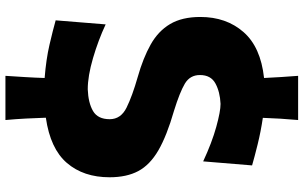

<svg xmlns="http://www.w3.org/2000/svg" viewBox="-222 -724 1101 696"><g transform="rotate(90 328.0 -375.5)"><path d="M414.6 -906.2Q411.6 -873.5 409.7 -841.6Q407.7 -809.6 406.7 -778.3Q456.1 -771 502.7 -759.5Q549.3 -748 579.1 -739.3L564.5 -562Q496.1 -593.8 439.7 -609.4Q383.3 -625 356 -625Q312.5 -623 282 -606.4Q251.5 -589.8 251.5 -550.3Q251.5 -514.2 282.7 -495.6Q314 -477.1 380.4 -456.5Q471.7 -430.2 524.4 -399.7Q577.1 -369.1 599.6 -326.9Q622.1 -284.7 622.1 -222.7Q622.1 -128.4 570.3 -68.1Q518.6 -7.8 406.2 8.3Q407.2 43.5 409.2 79.8Q411.1 116.2 414.6 154.8H254.4Q256.8 117.7 259 82.3Q261.2 46.9 262.2 12.7Q194.3 7.3 141.8 -4.9Q89.4 -17.1 53.2 -27.3L67.9 -208.5Q125.5 -181.6 190.4 -162.6Q255.4 -143.6 303.2 -143.6Q352.5 -145.5 382.1 -162.8Q411.6 -180.2 411.6 -223.1Q411.6 -263.7 369.4 -284.4Q327.1 -305.2 258.8 -324.7Q189.9 -344.2 141.1 -371.6Q92.3 -398.9 66.7 -442.1Q41 -485.4 41 -551.8Q41 -645.5 95.5 -708Q149.9 -770.5 262.2 -782.7Q260.7 -813 258.8 -844Q256.8 -875 254.4 -906.2Z"/></g></svg>

Font: Pinar ExtraBold
Style: Regular
Weight: 800
Designer: Amin Abedi
Version: Version 3.000